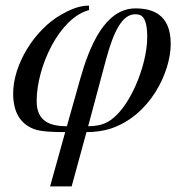

<svg xmlns="http://www.w3.org/2000/svg" viewBox="-20 -461 662 686"><path d="M359 -249C386 -348 416 -410 463 -410C484 -410 506 -404 506 -328C506 -226 441 -66 364 -25C342 -13 317 -10 295 -10ZM219 -10C156 -10 111 -29 111 -100C111 -223 192 -397 298 -425V-441C263 -441 231 -427 199 -409C101 -353 27 -229 27 -127C27 -61 52 -19 101 0C127 10 174 11 213 11L159 205H236L289 11C320 11 348 7 374 -1C516 -47 590 -203 590 -304C590 -413 521 -431 464 -431C354 -431 299 -294 266 -177Z"/></svg>

Font: XITS
Style: Italic
Weight: 400
Italic angle: -16.33°
Designer: MicroPress Inc., with final additions and corrections provided by Coen Hoffman, Elsevier (retired)
Version: Version 1.302